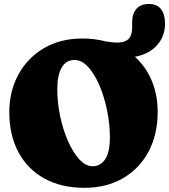

<svg xmlns="http://www.w3.org/2000/svg" viewBox="-20 -904 828 940"><path d="M384 -715.5Q443.5 -715.5 496.5 -701.5Q549.5 -692 577.5 -697.8Q605.5 -703.5 616.2 -721.8Q627 -740 627 -767.5V-794.5Q627 -837.5 648.2 -861Q669.5 -884.5 708.5 -884.5Q749 -884.5 768.5 -859.2Q788 -834 788 -788.5Q788 -727 749.2 -683Q710.5 -639 640.5 -626Q694 -578 723 -508.8Q752 -439.5 752 -355.5Q752 -246.5 707.8 -162.8Q663.5 -79 582.8 -31.8Q502 15.5 393 15.5Q279 15.5 196.5 -30.5Q114 -76.5 69.8 -159.8Q25.5 -243 25.5 -354.5Q25.5 -456 69.5 -537.8Q113.5 -619.5 194 -667.5Q274.5 -715.5 384 -715.5ZM518 -232.5Q518 -297 504.2 -363.5Q490.5 -430 466.8 -486Q443 -542 411.5 -576.2Q380 -610.5 345 -610.5Q304.5 -610.5 282.5 -574Q260.5 -537.5 260.5 -467.5Q260.5 -401.5 274.5 -335Q288.5 -268.5 313 -213Q337.5 -157.5 368.5 -123.8Q399.5 -90 433.5 -90Q472 -90 495 -124.5Q518 -159 518 -232.5Z"/></svg>

Font: Fraunces 72pt S100 Black
Style: Regular
Weight: 900
Version: Version 1.000; ttfautohint (v1.8.3)